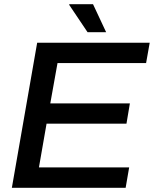

<svg xmlns="http://www.w3.org/2000/svg" viewBox="-20 -888 728 908"><path d="M394 -735.8 307.1 -865.2 308.1 -868.2H419.9L481.9 -735.8ZM36.1 0 155.8 -686H688L670.9 -589.8H252L217.8 -398.9H594.2L578.1 -303.2H200.2L164.1 -96.2H590.8L574.2 0Z"/></svg>

Font: Archivo Medium
Style: Italic
Weight: 500
Italic angle: -10°
Designer: Hector Gatti
Foundry: Omnibus-Type
Version: Version 2.001